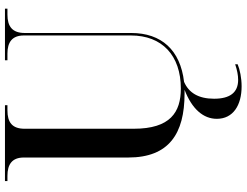

<svg xmlns="http://www.w3.org/2000/svg" viewBox="-130 -624 994 774"><g transform="rotate(-90 367.0 -237.0)"><path d="M377 10C382 10 387 10 392 10C314 40 275 86 275 140C275 206 330 240 406 240C439 240 474 233 495 224V214C471 222 451 226 432 226C381 226 356 193 356 129C356 66 380 27 424 8C552 -7 621 -83 621 -205V-634C621 -684 647 -704 695 -704H719V-714H511V-704H538C584 -704 611 -685 611 -638V-206C611 -81 531 -5 397 -5C302 -5 235 -47 235 -195V-635C235 -685 261 -704 309 -704H330V-714H24V-704H45C92 -704 119 -685 119 -638V-217C119 -53 215 10 377 10Z"/></g></svg>

Font: Noto Serif Display Medium
Style: Regular
Weight: 500
Designer: Monotype Design Team
Foundry: Monotype Imaging Inc.
Version: Version 2.009